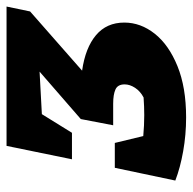

<svg xmlns="http://www.w3.org/2000/svg" viewBox="-21 -558 589 587"><g transform="rotate(-90 273.5 -264.5)"><path d="M15 -23 54 -208H130L151 -121Q184 -118 215 -118Q228 -118 241.5 -118.5Q255 -119 269 -120Q288 -130 298.5 -146Q309 -162 309 -178Q309 -199 293.5 -206Q278 -213 250 -213H184L203 -312L348 -438L218 -431L161 -339H80L121 -539H547L532 -467L351 -308Q421 -298 459.5 -265.5Q498 -233 498 -179Q498 -129 464 -86Q430 -43 365 -16.5Q300 10 208 10Q155 10 104.5 1Q54 -8 15 -23Z"/></g></svg>

Font: Piazzolla SC ExtraBold
Style: Italic
Weight: 800
Italic angle: -11.3°
Designer: Juan Pablo del Peral
Foundry: Huerta Tipografica
Version: Version 1.330